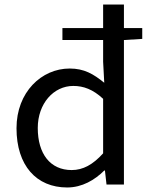

<svg xmlns="http://www.w3.org/2000/svg" viewBox="-20 -816 660 849"><path d="M297 -64C202 -64 147 -136 147 -250C147 -358 217 -436 304 -436C349 -436 391 -421 436 -379V-138C391 -88 347 -64 297 -64ZM256 -639H436V-543L441 -450C393 -489 352 -513 288 -513C164 -513 53 -409 53 -249C53 -84 141 13 277 13C343 13 399 -20 441 -62H444L451 0H528V-639L609 -644V-692H528V-796H436V-692H256Z"/></svg>

Font: GenYoGothic2 TW R
Style: Regular
Weight: 400
Version: Version 2.100;PS 2.1;hotconv 16.6.51;makeotf.lib2.5.65220 DE